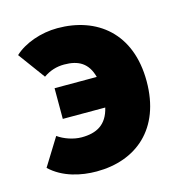

<svg xmlns="http://www.w3.org/2000/svg" viewBox="-84 -589 641 677"><g transform="rotate(-15 236.0 -250.0)"><path d="M188 12C332 12 440 -76 440 -250C440 -426 328 -512 184 -512C124 -512 62 -490 26 -456L98 -358C121 -374 146 -382 174 -382C226 -382 260 -363 274 -310H120V-198H275C261 -138 222 -118 168 -118C138 -118 104 -130 82 -146L20 -46C66 -2 132 12 188 12Z"/></g></svg>

Font: Giro Sans Black
Style: Regular
Weight: 900
Designer: Paul D. Hunt
Foundry: Adobe Systems Incorporated
Version: Version 1.000;PS 1.0;hotconv 1.0.88;makeotf.lib2.5.647800